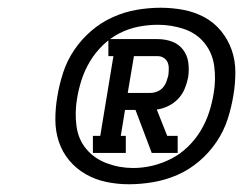

<svg xmlns="http://www.w3.org/2000/svg" viewBox="-20 -923 640 496"><path d="M220 -528V-572H239L273 -778H260V-822H387Q407 -822 424.5 -815.5Q442 -809 453 -794.5Q464 -780 466.5 -761Q469 -742 466 -723Q463 -708 457 -693.5Q451 -679 440 -667.5Q429 -656 414.5 -649Q400 -642 385 -640L412 -572H439V-528H372L330 -639H303L292 -572H305V-528ZM310 -683H369Q377 -683 386 -686.5Q395 -690 401 -697Q407 -704 410 -712.5Q413 -721 415 -729Q416 -738 416 -746.5Q416 -755 413 -762Q410 -769 403 -773.5Q396 -778 387 -778H326ZM313 -447Q283 -447 254.5 -453Q226 -459 201.5 -473Q177 -487 159 -508.5Q141 -530 132 -557Q123 -584 123 -614Q123 -644 128 -673Q133 -704 143 -735Q153 -766 171.5 -793.5Q190 -821 215.5 -843Q241 -865 271 -878.5Q301 -892 332.5 -897.5Q364 -903 395 -903Q425 -903 454 -897.5Q483 -892 508 -878.5Q533 -865 551 -843Q569 -821 578.5 -794Q588 -767 588 -737Q588 -707 583 -677Q578 -646 568 -615Q558 -584 539 -556Q520 -528 494 -506Q468 -484 438 -471Q408 -458 376 -452.5Q344 -447 313 -447ZM324 -489Q349 -489 374 -495Q399 -501 422.5 -513Q446 -525 465.5 -544Q485 -563 498.5 -585.5Q512 -608 520 -632.5Q528 -657 532 -682Q538 -717 533.5 -751.5Q529 -786 508.5 -811.5Q488 -837 455.5 -848Q423 -859 388 -859Q363 -859 337.5 -854Q312 -849 288.5 -837Q265 -825 245.5 -806Q226 -787 212.5 -764.5Q199 -742 191 -717.5Q183 -693 179 -668Q173 -633 177.5 -598Q182 -563 203 -538Q224 -513 256.5 -501Q289 -489 324 -489Z"/></svg>

Font: Iosevka Slab Extended Oblique
Style: Bold
Weight: 700
Width: 7
Italic angle: -9°
Monospace: yes
Designer: Belleve Invis
Foundry: Belleve Invis
Version: Version 11.1.1; ttfautohint (v1.8.3)